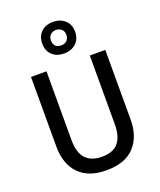

<svg xmlns="http://www.w3.org/2000/svg" viewBox="-178 -1105 1019 1224"><g transform="rotate(-20 332.0 -493.0)"><path d="M584 -241Q584 -127 521 -58.5Q458 10 330 10Q208 10 144 -57Q80 -124 80 -242V-714H185V-247Q185 -162 222.5 -121.5Q260 -81 333 -81Q409 -81 444 -123.5Q479 -166 479 -248V-714H584ZM331 -782Q281 -782 250.5 -810.5Q220 -839 220 -889Q220 -938 250.5 -967Q281 -996 331 -996Q379 -996 411 -967.5Q443 -939 443 -890Q443 -840 411.5 -811Q380 -782 331 -782ZM331 -837Q354 -837 369 -851Q384 -865 384 -889Q384 -913 369.5 -927Q355 -941 331 -941Q308 -941 293.5 -927Q279 -913 279 -889Q279 -865 292 -851Q305 -837 331 -837Z"/></g></svg>

Font: Noto Sans Telugu SemiCondensed Medium
Style: Regular
Weight: 500
Width: 4
Designer: Jelle Bosma - Monotype Design Team
Foundry: Monotype Imaging Inc.
Version: Version 2.005; ttfautohint (v1.8.4.7-5d5b)